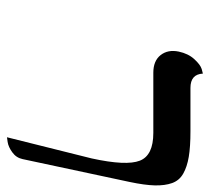

<svg xmlns="http://www.w3.org/2000/svg" viewBox="-46 -552 609 558"><g transform="rotate(90 259.0 -272.5)"><path d="M378.4 12.2 439.9 -233.9Q461.9 -334.5 446.5 -373.8Q431.2 -413.1 365.7 -413.1H190.9Q156.2 -413.1 139.6 -434.3Q123 -455.6 129.4 -486.8Q135.3 -514.6 151.4 -532.2Q167.5 -549.8 180.2 -553.7L193.4 -557.1Q195.3 -521 234.9 -521H360.8Q406.2 -521 435.3 -516.1Q464.4 -511.2 484.1 -500Q503.9 -488.8 511.5 -467.8Q519 -446.8 518.3 -417.5Q517.6 -388.2 508.3 -344.2L441.9 -33.2Q438 -14.6 422.1 -3.2Q406.2 8.3 392.1 10.3Z"/></g></svg>

Font: Linux Biolinum O
Style: Italic
Weight: 400
Italic angle: -12°
Designer: Philipp H. Poll
Foundry: Philipp H. Poll
Version: Version 1.1.3